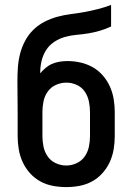

<svg xmlns="http://www.w3.org/2000/svg" viewBox="-20 -755 540 783"><path d="M250 8Q223 8 196 3Q169 -2 145 -15Q121 -28 102.5 -48.5Q84 -69 72.5 -94Q61 -119 56.5 -146Q52 -173 52 -200V-298Q52 -330 51.5 -361.5Q51 -393 51 -424Q51 -453 53 -481Q55 -509 62 -536Q69 -563 82.5 -588.5Q96 -614 116 -633.5Q136 -653 161 -666Q186 -679 213.5 -686.5Q241 -694 269 -697.5Q297 -701 324.5 -706Q352 -711 379.5 -718Q407 -725 433 -735V-647Q412 -637 388.5 -630Q365 -623 341 -619Q317 -615 293 -613Q269 -611 245.5 -604.5Q222 -598 201.5 -584.5Q181 -571 168 -550.5Q155 -530 149.5 -506.5Q144 -483 144 -458Q144 -458 144 -457Q144 -456 144 -456Q154 -468 166.5 -478.5Q179 -489 193.5 -495Q208 -501 223.5 -503.5Q239 -506 255 -506Q282 -506 308.5 -500Q335 -494 358 -481Q381 -468 399 -447.5Q417 -427 428 -402.5Q439 -378 443.5 -351.5Q448 -325 448 -298V-200Q448 -173 443.5 -146Q439 -119 427.5 -94Q416 -69 397.5 -48.5Q379 -28 355 -15Q331 -2 304 3Q277 8 250 8ZM250 -80Q272 -80 292.5 -89.5Q313 -99 325.5 -117Q338 -135 342.5 -156.5Q347 -178 347 -200V-298Q347 -320 342.5 -341.5Q338 -363 326 -381Q314 -399 293.5 -408.5Q273 -418 251 -418Q229 -418 208.5 -409Q188 -400 175 -382Q162 -364 157.5 -342Q153 -320 153 -298V-200Q153 -178 157.5 -156.5Q162 -135 174.5 -117Q187 -99 207.5 -89.5Q228 -80 250 -80Z"/></svg>

Font: Zed Mono Semibold
Style: Regular
Weight: 600
Monospace: yes
Designer: Belleve Invis
Foundry: Belleve Invis
Version: Version 1.0.0; ttfautohint (v1.8.4)